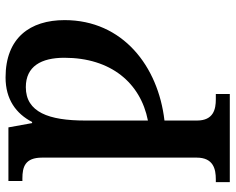

<svg xmlns="http://www.w3.org/2000/svg" viewBox="-96 -490 826 673"><g transform="rotate(-90 316.5 -153.0)"><path d="M15 240H324V191H305C271 191 231 183 231 125V11C421 -11 583 -135 583 -339C583 -460 521 -546 382 -546C305 -546 255 -509 226 -453H222L207 -536H19V-487H28C68 -487 101 -478 101 -418V124C101 183 60 191 25 191H15ZM231 -47V-267C231 -394 260 -475 348 -475C421 -475 451 -421 451 -340C451 -177 363 -73 231 -47Z"/></g></svg>

Font: Noto Serif SemiBold
Style: Regular
Weight: 600
Designer: Monotype Design Team
Foundry: Monotype Imaging Inc.
Version: Version 2.013